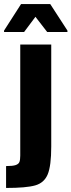

<svg xmlns="http://www.w3.org/2000/svg" viewBox="-48 -730 353 948"><path d="M52 38V-510H205V-7Q205 89 187.5 131Q170 173 125.5 185.5Q81 198 -18 198V90Q15 90 29.5 85Q44 80 48 69.5Q52 59 52 38ZM-28 -572V-579L56 -710H200L285 -579V-572H185L127 -647L71 -572Z"/></svg>

Font: Saira Semi Condensed
Style: Bold
Weight: 700
Width: 4
Designer: Hector Gatti with collaboration of the Omnibus-Type team
Foundry: Omnibus-Type
Version: Version 1.001; ttfautohint (v1.8)